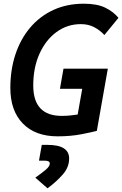

<svg xmlns="http://www.w3.org/2000/svg" viewBox="-20 -723 657 1032"><path d="M289.6 9.8Q169.9 9.8 102.8 -59.1Q35.6 -127.9 35.6 -250.5Q35.6 -348.1 63 -430.7Q90.3 -513.2 142.1 -574.5Q193.8 -635.7 266.8 -669.4Q339.8 -703.1 430.7 -703.1Q502 -703.1 545.9 -681.6Q589.8 -660.2 616.7 -627L541 -534.7Q518.6 -559.6 487.3 -576.4Q456.1 -593.3 414.1 -593.3Q341.8 -593.3 283.9 -551Q226.1 -508.8 192.4 -434.3Q158.7 -359.9 158.7 -263.2Q158.7 -100.1 312 -100.1Q335.4 -100.1 356.9 -102.3Q378.4 -104.5 397.5 -107.4L421.9 -245.6H302.2L321.3 -354H559.6L500.5 -19.5Q477.1 -13.2 418.9 -1.7Q360.8 9.8 289.6 9.8ZM235.4 289.1 169.9 231.9Q205.1 207 226.3 189Q247.6 170.9 247.6 155.8Q247.6 140.6 221.2 140.6H189.5L204.6 55.7H235.4Q351.6 55.7 351.6 128.9Q351.6 176.3 317.1 215.3Q282.7 254.4 235.4 289.1Z"/></svg>

Font: Cascadia Mono NF SemiBold
Style: Italic
Weight: 600
Italic angle: -10°
Monospace: yes
Designer: Aaron Bell
Foundry: Saja Typeworks
Version: Version 2404.023; ttfautohint (v1.8.4)